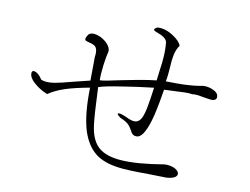

<svg xmlns="http://www.w3.org/2000/svg" viewBox="-74 -821 1148 883"><g transform="rotate(10 500.0 -379.5)"><path d="M333 -531.2 332 -421.9 260.7 -404.3Q194.3 -386.7 169.9 -382.8Q128.9 -377 108.4 -386.7Q90.8 -414.1 73.2 -418.9Q54.7 -423.8 59.6 -397.5Q66.4 -377 93.8 -356.4Q117.2 -337.9 146.5 -326.2Q177.7 -347.7 221.7 -362.3Q262.7 -376 335.9 -389.6Q333 -265.6 355.5 -191.4Q377 -123 421.9 -88.9Q460.9 -59.6 528.3 -50.8Q570.3 -44.9 669.9 -44.9L752.9 -43Q781.2 -44.9 793.9 -53.7Q805.7 -62.5 801.8 -74.2Q796.9 -85.9 780.3 -93.8Q760.7 -102.5 735.4 -101.6Q608.4 -80.1 533.2 -85.9Q462.9 -90.8 427.7 -122.1Q397.5 -149.4 386.7 -203.1Q379.9 -236.3 376 -320.3L372.1 -398.4Q398.4 -408.2 483.4 -420.9Q547.9 -431.6 626 -440.4Q617.2 -375 610.4 -341.8Q602.5 -303.7 591.8 -288.1Q581.1 -272.5 563.5 -272.5Q548.8 -272.5 521.5 -286.1Q490.2 -299.8 483.4 -294.9Q477.5 -291 499 -276.4Q524.4 -266.6 539.1 -252Q546.9 -243.2 555.7 -227.5Q561.5 -215.8 565.4 -212.9Q572.3 -206.1 585.9 -206.1Q617.2 -206.1 642.6 -292Q656.2 -337.9 669.9 -422.9L672.9 -439.5L721.7 -441.4Q752.9 -443.4 766.6 -443.4Q791 -444.3 803.7 -441.4Q814.5 -443.4 831.1 -441.4Q840.8 -440.4 859.4 -436.5Q890.6 -430.7 901.4 -431.6Q918.9 -433.6 918.9 -449.2Q918.9 -466.8 896.5 -477.5Q876 -488.3 849.6 -488.3Q810.5 -480.5 758.8 -478.5Q729.5 -477.5 681.6 -478.5H673.8Q676.8 -491.2 678.7 -508.8Q679.7 -520.5 681.6 -542Q683.6 -582 687.5 -599.6Q693.4 -630.9 708 -650.4Q702.1 -670.9 668 -693.4Q628.9 -718.8 592.8 -715.8Q576.2 -707 580.1 -701.2Q583 -697.3 599.6 -691.4Q618.2 -684.6 626 -678.7Q639.6 -669.9 643.6 -657.2Q647.5 -621.1 644.5 -585Q643.6 -563.5 637.7 -524.4L631.8 -475.6Q594.7 -471.7 546.9 -462.9Q518.6 -458 466.8 -447.3Q426.8 -438.5 410.2 -435.5Q384.8 -430.7 374 -430.7Q373 -458 378.9 -504.9Q384.8 -546.9 390.6 -568.4Q391.6 -585 377 -601.6Q364.3 -616.2 343.8 -627Q323.2 -636.7 305.7 -636.7Q287.1 -635.7 281.2 -621.1Q272.5 -607.4 277.3 -600.6Q280.3 -597.7 294.9 -593.8Q316.4 -588.9 325.2 -581.1Q338.9 -566.4 333 -531.2Z"/></g></svg>

Font: BatangChe
Style: Regular
Weight: 400
Monospace: yes
Version: Version 2.21